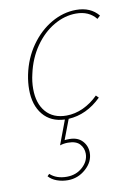

<svg xmlns="http://www.w3.org/2000/svg" viewBox="-77 -460 518 748"><g transform="rotate(-10 182.5 -86.0)"><path d="M365 -372 353 -361Q325 -396 274 -396Q229 -396 186 -371Q143 -346 111 -300Q79 -254 66 -194Q59 -165 59 -136Q59 -78 88 -44.5Q117 -11 169 -11Q203 -11 235.5 -26Q268 -41 295 -68L305 -58Q247 -1 175 3L145 82Q151 81 164 81Q197 81 215 100.5Q233 120 233 147Q233 183 202 210.5Q171 238 131 238Q108 238 87.5 230.5Q67 223 55 209L63 201Q88 224 129 224Q166 224 191.5 201Q217 178 217 148Q217 126 202.5 110Q188 94 156 94Q139 94 124 99L160 3Q105 1 74 -36.5Q43 -74 43 -136Q43 -164 49 -194Q62 -257 96.5 -306Q131 -355 178.5 -382.5Q226 -410 277 -410Q334 -410 365 -372Z"/></g></svg>

Font: Ysabeau Thin
Style: Italic
Weight: 200
Italic angle: -12°
Designer: Christian Thalmann (Catharsis Fonts)
Version: Version 0.003